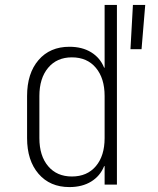

<svg xmlns="http://www.w3.org/2000/svg" viewBox="-20 -750 640 780"><path d="M510 -550 520 -730H570L555 -550ZM262 10Q183 10 136.5 -44Q90 -98 90 -189V-360Q90 -452 136.5 -506Q183 -560 262 -560Q314 -560 350.5 -537.5Q387 -515 403 -475H405V-730H455V0H405V-75H403Q387 -35 350.5 -12.5Q314 10 262 10ZM272 -33Q334 -33 369.5 -75Q405 -117 405 -189V-360Q405 -432 369.5 -474.5Q334 -517 272 -517Q211 -517 175.5 -474.5Q140 -432 140 -360V-189Q140 -117 175.5 -75Q211 -33 272 -33Z"/></svg>

Font: NKDuy Mono Thin
Style: Regular
Weight: 100
Monospace: yes
Designer: NKDuy
Foundry: NKDuy
Version: Version 2.251; ttfautohint (v1.8.4.7-5d5b)